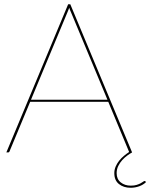

<svg xmlns="http://www.w3.org/2000/svg" viewBox="-20 -720 710 907"><path d="M663 135Q665 135 667 137L670 140Q657 153 637.5 160Q618 167 597 167Q564 167 542 149.5Q520 132 520 98Q520 81.5 526.5 66.5Q533 51.5 543.2 38.8Q553.5 26 566 15.8Q578.5 5.5 590 -2L491.5 -239H122.5L25 -5Q23.5 0 18 0H10L302 -700H312L604 0Q594 5.5 581.2 14.8Q568.5 24 557.2 36.5Q546 49 538.5 64.5Q531 80 531 98Q531 126 550.2 141.5Q569.5 157 598 157Q614 157 625.2 153.5Q636.5 150 644 146Q651.5 142 656 138.5Q660.5 135 663 135ZM126.5 -249H487.5L315 -663Q312.5 -668.5 310.5 -673.2Q308.5 -678 307 -683.5Q305 -678 303.2 -673.2Q301.5 -668.5 299 -663Z"/></svg>

Font: Lato TR Hairline
Style: Regular
Weight: 250
Designer: Lukasz Dziedzic
Foundry: Lukasz Dziedzic
Version: Version 1.104 2013